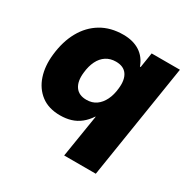

<svg xmlns="http://www.w3.org/2000/svg" viewBox="-156 -664 986 994"><g transform="rotate(30 337.0 -167.5)"><path d="M352 180 393 -75H391Q372 -46 347.5 -26.5Q323 -7 293.5 2Q264 11 229 11Q160 11 115.5 -23Q71 -57 52 -114.5Q33 -172 41 -243Q50 -326 84 -387Q118 -448 174 -481.5Q230 -515 306 -515Q364 -515 404 -489.5Q444 -464 462 -414L466 -415L480 -504H649L541 180ZM307 -127Q341 -127 365 -144Q389 -161 404 -191.5Q419 -222 423 -263Q429 -316 408.5 -345.5Q388 -375 342 -375Q309 -375 284 -359Q259 -343 244 -312.5Q229 -282 225 -241Q219 -188 240 -157.5Q261 -127 307 -127Z"/></g></svg>

Font: Nunito Sans 8pt Black
Style: Italic
Weight: 900
Italic angle: -9°
Version: Version 3.101;gftools[0.9.27]